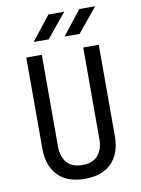

<svg xmlns="http://www.w3.org/2000/svg" viewBox="-102 -1018 804 1096"><g transform="rotate(-10 300.0 -470.0)"><path d="M300 10Q198 10 144 -46.5Q90 -103 90 -200V-730H180V-200Q180 -140 209.5 -105Q239 -70 300 -70Q360 -70 390 -105Q420 -140 420 -200V-730H510V-200Q510 -102 456.5 -46Q403 10 300 10ZM326 -810 436 -950H528L413 -810ZM147 -810 257 -950H349L234 -810Z"/></g></svg>

Font: Liga JetBrainsMono Nerd Font
Style: Regular
Weight: 400
Designer: Philipp Nurullin, Konstantin Bulenkov
Foundry: JetBrains
Version: Version 2.225; ttfautohint (v1.8.3)